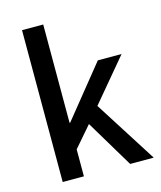

<svg xmlns="http://www.w3.org/2000/svg" viewBox="-108 -787 725 866"><g transform="rotate(-15 255.0 -354.5)"><path d="M77 -709H176V-250H179L372 -489H483L317 -291L502 0H392L259 -222L176 -126V0H77Z"/></g></svg>

Font: Assistant SemiBold
Style: Regular
Weight: 600
Designer: Hebrew By Ben Nathan, Latin by Paul Hunt
Version: Version 2.001; ttfautohint (v1.6)